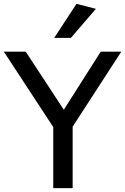

<svg xmlns="http://www.w3.org/2000/svg" viewBox="-44 -979 651 999"><path d="M587 -710 334 -320V0H233V-318L-24 -710H90L288 -408L480 -710ZM238 -782 354 -959 455 -933 325 -782Z"/></svg>

Font: Livvic Medium
Style: Regular
Weight: 500
Designer: Jacques Le Bailly, Baron von Fonthausen
Version: Version 1.001; ttfautohint (v1.8.2)